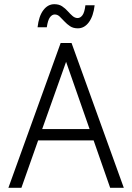

<svg xmlns="http://www.w3.org/2000/svg" viewBox="-20 -895 630 915"><path d="M20 0 269 -690H321L570 0H505L417 -252L454 -226H134L171 -252L82 0ZM175 -263 153 -280H435L416 -254L286 -626H304ZM159 -765Q165 -818 186.5 -846.5Q208 -875 239 -875Q261 -875 276 -865Q291 -855 302.5 -842Q314 -829 325.5 -819Q337 -809 350 -809Q363 -809 373 -822.5Q383 -836 387 -870H431Q425 -818 403.5 -789Q382 -760 351 -760Q329 -760 314 -770Q299 -780 287 -793Q275 -806 264.5 -816Q254 -826 241 -826Q228 -826 218 -812.5Q208 -799 203 -765Z"/></svg>

Font: Radio Canada Light
Style: Regular
Weight: 300
Designer: Charles Daoud, Etienne Aubert Bonn, Alexandre Saumier Demers, Jacques Le Bailly
Foundry: Radio-Canada
Version: Version 2.104;gftools[0.9.28.dev5+ged2979d]